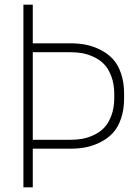

<svg xmlns="http://www.w3.org/2000/svg" viewBox="-20 -800 600 820"><path d="M120 -780V-615H282Q316 -615 346.5 -609Q377 -603 407.5 -588Q438 -573 460.5 -549.5Q483 -526 496.5 -487.5Q510 -449 510 -400V-380Q510 -331 496.5 -292.5Q483 -254 460.5 -230.5Q438 -207 407.5 -192Q377 -177 346.5 -171Q316 -165 282 -165H120V0H80V-780ZM120 -203H282Q307 -203 330.5 -207Q354 -211 380 -223Q406 -235 424.5 -254Q443 -273 455.5 -306Q468 -339 468 -382V-398Q468 -441 455.5 -474Q443 -507 424.5 -526Q406 -545 380 -557Q354 -569 330.5 -573Q307 -577 282 -577H120Z"/></svg>

Font: Cooper Hewitt
Style: Light
Weight: 703
Designer: Village Type and Design LLC
Foundry: Cooper Hewitt Smithsonian Design Museum
Version: 1.000